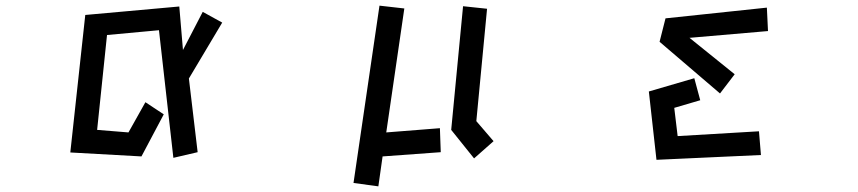

<svg xmlns="http://www.w3.org/2000/svg" viewBox="-20 -540 3040 680"><path d="M543 -433 359 -416 324 -80 435 -71 495 -178 560 -135 481 14 229 0 282 -487 615 -517 628 -363 698 -498 767 -460 649 -262 680 -1 594 19Z M1320 120 1232 108 1324 -520 1412 -510 1348 -71 1538 -86 1541 -1 1335 14ZM1578 -80 1620 -518 1705 -509 1667 -111 1728 -40 1659 21Z M2337 -475 2696 -513 2700 -430 2422 -406 2582 -277 2530 -209 2316 -392ZM2278 -216 2439 -263 2460 -185 2368 -158 2380 -58 2668 -75 2675 9 2305 26Z"/></svg>

Font: Stick
Style: Regular
Weight: 400
Designer: Fontworks Inc.
Foundry: Fontworks Inc.
Version: Version 1.100